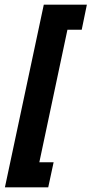

<svg xmlns="http://www.w3.org/2000/svg" viewBox="-20 -760 391 820"><path d="M1 40 167 -740H351L329 -633H268L148 -67H209L186 40Z"/></svg>

Font: Raleway-v4020
Style: Bold Italic
Weight: 700
Italic angle: -12°
Designer: Matt McInerney, Pablo Impallari, Rodrigo Fuenzalida
Foundry: Matt McInerney, Pablo Impallari, Rodrigo Fuenzalida
Version: Version 4.020;PS 004.020;hotconv 1.0.88;makeotf.lib2.5.64775